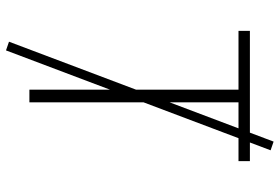

<svg xmlns="http://www.w3.org/2000/svg" viewBox="-166 -688 932 640"><g transform="rotate(90 300.0 -368.0)"><path d="M279 0V-697H83V-735H517V-697H321V0ZM148 78 119 68 452 -814 481 -804Z"/></g></svg>

Font: Iosevka Curly XLtEx
Style: Regular
Weight: 200
Width: 7
Monospace: yes
Designer: Belleve Invis
Foundry: Belleve Invis
Version: Version 11.1.0; ttfautohint (v1.8.3)